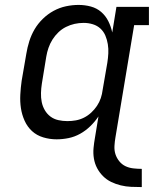

<svg xmlns="http://www.w3.org/2000/svg" viewBox="-20 -558 640 780"><path d="M556 202Q534 202 512.5 201Q491 200 470.5 195Q450 190 431.5 181Q413 172 398.5 157.5Q384 143 374.5 125Q365 107 361.5 86Q358 65 360 43.5Q362 22 366 0L380 -85Q366 -64 347 -45.5Q328 -27 305.5 -14.5Q283 -2 258.5 3Q234 8 210 8Q210 8 210 8Q210 8 210 8Q182 8 155.5 0Q129 -8 110 -25.5Q91 -43 80 -67.5Q69 -92 65 -118.5Q61 -145 62.5 -173.5Q64 -202 68 -230L87 -340Q91 -365 99 -390.5Q107 -416 120.5 -439Q134 -462 154 -481.5Q174 -501 198 -514Q222 -527 248 -532.5Q274 -538 299 -538Q325 -538 349 -531.5Q373 -525 391 -509.5Q409 -494 420 -472Q431 -450 436 -426L453 -530H585V-456H525L449 0Q446 17 445 35Q444 53 449 68.5Q454 84 464.5 97Q475 110 489.5 117Q504 124 521.5 126Q539 128 556 128ZM254 -66Q271 -66 288 -69Q305 -72 321 -80Q337 -88 350.5 -100.5Q364 -113 374 -128Q384 -143 389.5 -159.5Q395 -176 397 -193L416 -303Q419 -322 420 -341Q421 -360 418 -378.5Q415 -397 408 -413.5Q401 -430 388 -442Q375 -454 357 -459.5Q339 -465 320 -465Q301 -465 283 -461Q265 -457 248 -448.5Q231 -440 217 -426.5Q203 -413 193 -397Q183 -381 177 -363.5Q171 -346 168 -328L150 -218Q147 -199 146.5 -180Q146 -161 149.5 -143.5Q153 -126 162 -110.5Q171 -95 185 -84.5Q199 -74 217 -70Q235 -66 254 -66Z"/></svg>

Font: Iosevka Slab Extended
Style: Italic
Weight: 400
Width: 7
Italic angle: -9°
Monospace: yes
Designer: Belleve Invis
Foundry: Belleve Invis
Version: Version 11.1.0; ttfautohint (v1.8.3)